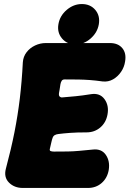

<svg xmlns="http://www.w3.org/2000/svg" viewBox="-20 -905 641 950"><path d="M599 -601Q595 -573 579 -549.5Q563 -526 539.5 -512.5Q516 -499 488 -502Q452 -507 424.5 -509Q397 -511 368.5 -511.5Q340 -512 300 -512Q290 -512 285.5 -505.5Q281 -499 279 -488Q277 -473 275 -462Q273 -451 272 -445Q270 -432 275.5 -427Q281 -422 288 -423Q324 -426 355 -429Q386 -432 430 -439Q474 -446 497 -414.5Q520 -383 512 -339Q505 -299 476.5 -274.5Q448 -250 408 -250Q360 -250 326.5 -247.5Q293 -245 270 -242Q259 -241 251 -236.5Q243 -232 240 -222Q237 -214 234 -200.5Q231 -187 227 -170Q224 -160 230.5 -157.5Q237 -155 247 -155Q289 -155 316 -155.5Q343 -156 370.5 -158.5Q398 -161 439 -165Q482 -170 503.5 -139Q525 -108 518 -64Q511 -24 483 0.5Q455 25 415 25H93Q51 25 24.5 -1.5Q-2 -28 9 -70Q35 -167 51.5 -250.5Q68 -334 78 -417Q88 -500 93 -597Q95 -625 111.5 -646.5Q128 -668 153.5 -680Q179 -692 207 -692H524Q564 -692 585 -667Q606 -642 599 -601ZM269 -785Q276 -827 310 -856Q344 -885 385 -885Q427 -885 451.5 -856Q476 -827 469 -785Q462 -744 428.5 -714.5Q395 -685 353 -685Q312 -685 287 -714.5Q262 -744 269 -785Z"/></svg>

Font: Winky Sans Black
Style: Italic
Weight: 900
Italic angle: -8.97852°
Designer: Simon Atzbach
Foundry: typofactur
Version: Version 1.205